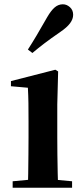

<svg xmlns="http://www.w3.org/2000/svg" viewBox="-20 -875 389 895"><path d="M39 0V-30L146 -40H208L316 -30V0ZM110 0Q111 -25 111.5 -67Q112 -109 112.5 -154.5Q113 -200 113 -235V-308Q113 -358 112.5 -394Q112 -430 110 -466L31 -473V-497L238 -550L251 -542L247 -388V-235Q247 -200 247.5 -154.5Q248 -109 249 -67Q250 -25 251 0ZM110 -644Q130 -675 150.5 -709.5Q171 -744 200 -795Q218 -826 235 -840.5Q252 -855 273 -855Q291 -855 306 -841.5Q321 -828 321 -806Q321 -786 306.5 -766.5Q292 -747 261 -726Q216 -695 186.5 -672.5Q157 -650 131 -628Z"/></svg>

Font: Noto Serif TC
Style: Bold
Weight: 700
Designer: Ryoko NISHIZUKA 西塚涼子 (kana & ideographs); Frank Grießhammer (Latin, Greek & Cyrillic); Wenlong ZHANG 张文龙 (bopomofo); San
Foundry: Adobe
Version: Version 2.002-H1;hotconv 1.1.0;makeotfexe 2.6.0